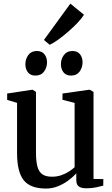

<svg xmlns="http://www.w3.org/2000/svg" viewBox="-20 -1056 636 1086"><path d="M467.5 9Q440 9 425.8 -1.2Q411.5 -11.5 411.5 -37.5V-75.5Q394 -56 367.5 -36Q341 -16 308.5 -2.8Q276 10.5 240 10.5Q151.5 10.5 114 -36.8Q76.5 -84 76.5 -190V-474L20.5 -491V-527L159 -548H166L183.5 -536V-195Q183.5 -147 191 -116.5Q198.5 -86 218 -71.2Q237.5 -56.5 274 -56.5Q302.5 -56.5 326.8 -65Q351 -73.5 370 -85.8Q389 -98 402 -110V-474L333.5 -491.5V-527L481 -548H488.5L509 -536V-44L564.5 -43L564 -6Q547 -1.5 523 3.8Q499 9 467.5 9ZM180 -628.5Q152 -628.5 137.8 -647.2Q123.5 -666 123.5 -692.5Q123.5 -722 140.2 -744.8Q157 -767.5 188 -767.5H189Q217.5 -767.5 231.8 -748.8Q246 -730 246 -703.5Q246 -674.5 229.2 -651.5Q212.5 -628.5 181 -628.5ZM381.5 -628.5Q353.5 -628.5 339 -647.2Q324.5 -666 324.5 -692.5Q324.5 -722 341.5 -744.8Q358.5 -767.5 389 -767.5H390Q418.5 -767.5 432.8 -748.8Q447 -730 447 -703.5Q447 -674.5 430.5 -651.5Q414 -628.5 382.5 -628.5ZM260.5 -803 228.5 -830 378 -1035.5 455 -972.5Q443 -953 419.5 -928Q396 -903 367 -877.8Q338 -852.5 310.2 -832.5Q282.5 -812.5 262 -803Z"/></svg>

Font: Merriweather 60pt Medium
Style: Regular
Weight: 500
Version: Version 2.100